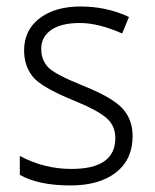

<svg xmlns="http://www.w3.org/2000/svg" viewBox="-20 -561 476 591"><path d="M41 -22.9V-81.1Q115.2 -41 200.2 -41Q335 -41 335 -136.2Q335 -174.8 306.6 -198.7Q278.3 -222.7 210.9 -250Q106 -292.5 80.1 -325.9Q54.2 -359.4 54.2 -405.8Q54.2 -468.3 101.8 -504.6Q149.4 -541 228 -541Q308.1 -541 377 -508.8L356 -458Q282.7 -490.2 226.1 -490.2Q168 -490.2 137.5 -468.8Q106.9 -447.3 106.9 -411.1Q106.9 -377.4 127.2 -355Q147.5 -332.5 238.8 -295.9Q328.1 -259.8 358.2 -225.8Q388.2 -191.9 388.2 -142.1Q388.2 -70.3 337.2 -30.3Q286.1 9.8 196.8 9.8Q98.1 9.8 41 -22.9Z"/></svg>

Font: Droid Sans TV
Style: Regular
Weight: 300
Version: Version 1.00